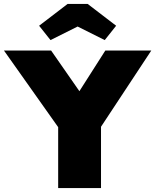

<svg xmlns="http://www.w3.org/2000/svg" viewBox="-40 -957 790 977"><path d="M256 0V-310L-20 -700H220L364 -493L496 -700H730L474 -312V0ZM217 -753 159 -826 304 -937H406L551 -826L493 -753L355 -822Z"/></svg>

Font: Lexend Black
Style: Regular
Weight: 900
Designer: Bonnie Shaver-Troup, Thomas Jockin
Foundry: Lexend
Version: Version 1.007; ttfautohint (v1.8.3)